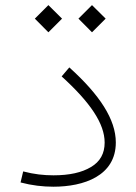

<svg xmlns="http://www.w3.org/2000/svg" viewBox="-20 -723 531 748"><path d="M168.5 -597.2 221.7 -650.4 168.5 -703.1 115.7 -650.4ZM338.4 -597.2 391.6 -650.4 338.4 -703.1 285.6 -650.4ZM431.2 -168C431.2 -257.3 368.7 -353.5 250 -460.4L220.2 -425.3C332 -323.7 387.7 -241.2 387.7 -167.5C387.7 -125 370.1 -93.3 334.5 -72.3C298.8 -50.8 250.5 -40 188.5 -40C150.9 -40 113.3 -43.9 70.3 -55.2L60.1 -12.2C104.5 -0.5 146.5 4.4 188 4.4C306.2 4.4 431.2 -37.6 431.2 -168Z"/></svg>

Font: Estedad ExtraLight
Style: Regular
Weight: 200
Designer: Amin Abedi
Version: Version 7.3